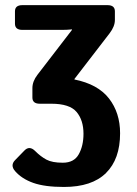

<svg xmlns="http://www.w3.org/2000/svg" viewBox="-20 -533 540 758"><path d="M39.6 142.6Q19.5 119.6 39.6 99.1L76.2 61.5Q96.2 40.5 119.1 63.5Q140.6 85 163.3 97.2Q186 109.4 228 109.4Q272.5 109.4 291 75.9Q309.6 42.5 309.6 -4.9Q309.6 -58.6 282.2 -91.1Q254.9 -123.5 182.6 -123.5H137.2Q107.9 -123.5 107.9 -147.9V-185.1Q107.9 -211.9 127.9 -237.8L264.2 -415V-417Q244.6 -415 225.1 -415H68.4Q39.1 -415 39.1 -439.5V-488.3Q39.1 -512.7 68.4 -512.7H404.3Q433.6 -512.7 433.6 -488.3V-454.1Q433.6 -428.7 412.6 -401.4L273.9 -221.2V-219.2Q366.2 -200.7 410.2 -144.3Q454.1 -87.9 454.1 -6.8Q454.1 95.2 398.4 150.1Q342.8 205.1 232.4 205.1Q156.7 205.1 111.3 189Q65.9 172.9 39.6 142.6Z"/></svg>

Font: Istok
Style: Bold
Weight: 700
Designer: Andrey V. Panov
Foundry: Andrey V. Panov
Version: Version 1.0.1